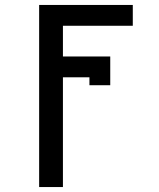

<svg xmlns="http://www.w3.org/2000/svg" viewBox="-20 -540 640 775"><path d="M138 215V-520H516V-436H234V-312H425V-196H341V-228H234V215Z"/></svg>

Font: Iosevka HT Medium Extended
Style: Regular
Weight: 500
Width: 7
Monospace: yes
Designer: Belleve Invis
Foundry: Belleve Invis
Version: Version 32.3.0; ttfautohint (v1.8.4)